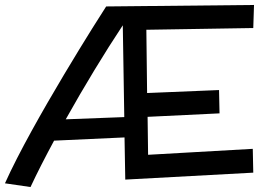

<svg xmlns="http://www.w3.org/2000/svg" viewBox="-20 -720 1087 774"><path d="M863 -357 573 -345 570 -600 1001 -607 1004 -700 408 -694C390 -667 111 -229 0 19L103 34C130 -24 163 -88 198 -153L482 -166L485 4L1001 -24L999 -120L577 -96L575 -249L865 -263ZM475 -618 481 -248 245 -239C320 -373 402 -508 475 -618Z"/></svg>

Font: McLaren
Style: Regular
Weight: 400
Designer: Astigmatic (AOETI)
Foundry: Astigmatic (AOETI)
Version: Version 1.000